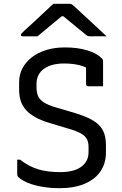

<svg xmlns="http://www.w3.org/2000/svg" viewBox="-20 -966 640 1004"><path d="M319 -718Q387 -718 437 -702.5Q487 -687 511 -662Q516 -658 517.5 -654Q519 -650 519 -645Q519 -625 519 -603Q519 -581 519 -558.5Q519 -536 519 -515Q500 -515 480.5 -515Q461 -515 441 -515Q436 -515 433 -518Q430 -521 430 -526Q430 -539 430 -552.5Q430 -566 430 -580Q430 -594 430 -609Q430 -624 430 -640L458 -596Q434 -615 398 -624.5Q362 -634 315 -634Q282 -634 255.5 -627Q229 -620 210 -606.5Q191 -593 181 -573Q171 -553 171 -528V-508Q171 -482 179.5 -463Q188 -444 210 -430Q232 -416 273 -404L369 -376Q415 -362 447 -346.5Q479 -331 498 -311.5Q517 -292 525.5 -266.5Q534 -241 534 -206V-168Q534 -112 505.5 -70Q477 -28 422.5 -5Q368 18 291 18Q242 18 199.5 10.5Q157 3 125.5 -10Q94 -23 76 -40Q72 -44 71 -47.5Q70 -51 70 -57Q70 -69 70 -81Q70 -93 70 -105.5Q70 -118 70 -131H85Q130 -96 178.5 -81Q227 -66 295 -66Q367 -66 405 -94Q443 -122 443 -170V-197Q443 -222 434.5 -238.5Q426 -255 403.5 -268Q381 -281 339 -293L242 -322Q195 -336 164 -353.5Q133 -371 114.5 -392.5Q96 -414 88 -439.5Q80 -465 80 -497V-535Q80 -576 97.5 -609Q115 -642 146.5 -666.5Q178 -691 222 -704.5Q266 -718 319 -718ZM259 -946Q269 -946 285 -946Q301 -946 317.5 -946Q334 -946 343 -946Q351 -946 356.5 -942.5Q362 -939 377 -925Q385 -918 403 -901Q421 -884 444.5 -862.5Q468 -841 492 -818.5Q516 -796 537 -776Q518 -777 496 -776.5Q474 -776 456 -776Q445 -776 440 -777.5Q435 -779 427 -786Q411 -799 375 -828.5Q339 -858 287 -901L340 -881Q324 -881 308 -881Q292 -881 276 -881L328 -902Q278 -860 241 -830Q204 -800 176 -776H100Q96 -776 93.5 -777Q91 -778 90 -779.5Q89 -781 89 -783Q89 -787 93 -791.5Q97 -796 112 -810Q125 -822 144.5 -839.5Q164 -857 185.5 -877.5Q207 -898 226.5 -916Q246 -934 259 -946Z"/></svg>

Font: Recursive Monospace
Style: Regular
Weight: 400
Version: Version 1.047